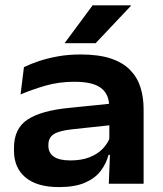

<svg xmlns="http://www.w3.org/2000/svg" viewBox="-20 -710 630 742"><path d="M400.5 0 405.5 -128 402.5 -145V-276L402 -297.5Q402 -346 370.2 -370Q338.5 -394 268 -394Q207.5 -394 155.8 -379Q104 -364 59.5 -345L72.5 -450.5Q98 -463 130.8 -474Q163.5 -485 203.8 -492.2Q244 -499.5 291.5 -499.5Q361.5 -499.5 408.5 -483.8Q455.5 -468 483.2 -439.2Q511 -410.5 523 -372Q535 -333.5 535 -288V0ZM207.5 13Q123.5 13 78.8 -24Q34 -61 34 -128.5V-138Q34 -213.5 86.5 -248Q139 -282.5 246.5 -293L413.5 -310L419 -227.5L260.5 -210.5Q208.5 -205 187.8 -191.5Q167 -178 167 -150V-146Q167 -119.5 187.8 -104.8Q208.5 -90 252 -90Q294.5 -90 325.8 -102.2Q357 -114.5 376.8 -135Q396.5 -155.5 405 -179.5L425 -111.5H399.5Q390.5 -77.5 369 -49.2Q347.5 -21 308.5 -4Q269.5 13 207.5 13ZM338 -689.5H485.5V-687L349.5 -543H231V-545Z"/></svg>

Font: AnekLatin_SemiExpandedSemiBold
Style: Regular
Weight: 600
Width: 6
Designer: Yesha Goshar
Foundry: Ek Type
Version: Version 1.003